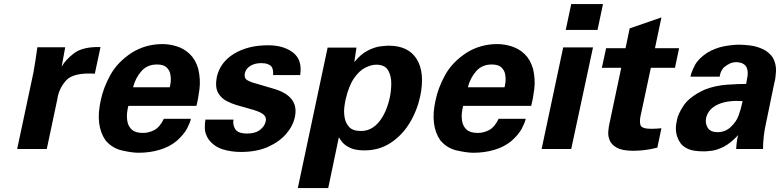

<svg xmlns="http://www.w3.org/2000/svg" viewBox="-20 -742 3884 956"><path d="M65.4 0 146.5 -380.9Q150.4 -402.3 156.7 -442.4Q163.1 -482.4 166 -506.8H304.7L287.1 -410.2Q306.6 -445.3 349.6 -477.5Q392.6 -509.8 480.5 -507.8L452.1 -375Q344.7 -381.8 308.6 -340.8Q272.5 -299.8 265.6 -249L212.9 0Z M958 -214.8H619.1Q615.2 -202.1 612.8 -180.2Q610.4 -158.2 614.7 -135.3Q619.1 -112.3 636.7 -96.2Q654.3 -80.1 692.4 -80.1Q720.7 -80.1 748 -94.2Q775.4 -108.4 795.9 -150.4H930.7Q926.8 -131.8 911.6 -102.5Q896.5 -73.2 859.4 -40Q824.2 -10.7 774.9 3.9Q725.6 18.6 669.9 18.6Q637.7 18.6 587.9 7.3Q538.1 -3.9 504.9 -43.9Q454.1 -118.2 481.4 -241.2Q494.1 -304.7 529.8 -369.1Q565.4 -433.6 637.7 -480.5Q706.1 -522.5 789.1 -522.5Q824.2 -522.5 860.4 -511.2Q896.5 -500 924.8 -473.1Q953.1 -446.3 966.8 -400.4Q979.5 -346.7 973.1 -297.4Q966.8 -248 958 -214.8ZM642.6 -307.6H825.2Q828.1 -317.4 830.1 -335.4Q832 -353.5 828.1 -373Q824.2 -392.6 809.1 -406.7Q793.9 -420.9 761.7 -420.9Q712.9 -420.9 683.6 -387.2Q654.3 -353.5 642.6 -307.6Z M1002.9 -146.5H1142.6Q1137.7 -121.1 1151.4 -99.1Q1165 -77.1 1210.9 -77.1Q1251 -77.1 1274.4 -95.2Q1297.9 -113.3 1302.7 -136.7Q1307.6 -154.3 1295.9 -168Q1284.2 -181.6 1244.1 -194.3L1158.2 -218.8Q1137.7 -224.6 1110.4 -237.8Q1083 -251 1066.4 -279.3Q1049.8 -307.6 1059.6 -359.4Q1077.1 -433.6 1146.5 -475.1Q1215.8 -516.6 1314.5 -516.6Q1392.6 -516.6 1439.5 -480Q1486.3 -443.4 1474.6 -368.2H1339.8Q1342.8 -408.2 1321.3 -418.9Q1311.5 -424.8 1300.3 -426.3Q1289.1 -427.7 1280.3 -427.7Q1250 -427.7 1227.5 -414.6Q1205.1 -401.4 1199.2 -377.9Q1194.3 -353.5 1210.4 -343.3Q1226.6 -333 1257.8 -325.2L1343.8 -299.8Q1470.7 -262.7 1448.2 -159.2Q1438.5 -114.3 1404.8 -75.2Q1371.1 -36.1 1314.5 -10.7Q1257.8 14.6 1179.7 14.6Q1130.9 14.6 1088.9 1.5Q1046.9 -11.7 1019.5 -46.9Q1001 -74.2 1000 -100.6Q999 -127 1002.9 -146.5Z M1611.3 -504.9H1754.9L1744.1 -432.6Q1776.4 -472.7 1811 -490.2Q1845.7 -507.8 1874.5 -511.2Q1903.3 -514.6 1915 -514.6Q2013.7 -514.6 2055.2 -447.3Q2096.7 -379.9 2072.3 -262.7Q2056.6 -190.4 2019.5 -129.4Q1982.4 -68.4 1925.3 -30.8Q1868.2 6.8 1794.9 6.8Q1750 6.8 1724.1 -5.4Q1698.2 -17.6 1685.5 -32.7Q1672.9 -47.9 1668 -57.6H1667L1614.3 194.3H1462.9ZM1777.3 -89.8Q1830.1 -89.8 1867.2 -135.3Q1904.3 -180.7 1920.9 -256.8Q1927.7 -288.1 1928.2 -325.7Q1928.7 -363.3 1912.6 -391.6Q1896.5 -419.9 1853.5 -419.9Q1829.1 -419.9 1799.3 -405.3Q1769.5 -390.6 1743.2 -353Q1716.8 -315.4 1701.2 -248Q1698.2 -236.3 1694.8 -210.9Q1691.4 -185.5 1695.8 -157.7Q1700.2 -129.9 1718.3 -109.9Q1736.3 -89.8 1777.3 -89.8Z M2625 -214.8H2286.1Q2282.2 -202.1 2279.8 -180.2Q2277.3 -158.2 2281.7 -135.3Q2286.1 -112.3 2303.7 -96.2Q2321.3 -80.1 2359.4 -80.1Q2387.7 -80.1 2415 -94.2Q2442.4 -108.4 2462.9 -150.4H2597.7Q2593.8 -131.8 2578.6 -102.5Q2563.5 -73.2 2526.4 -40Q2491.2 -10.7 2441.9 3.9Q2392.6 18.6 2336.9 18.6Q2304.7 18.6 2254.9 7.3Q2205.1 -3.9 2171.9 -43.9Q2121.1 -118.2 2148.4 -241.2Q2161.1 -304.7 2196.8 -369.1Q2232.4 -433.6 2304.7 -480.5Q2373 -522.5 2456.1 -522.5Q2491.2 -522.5 2527.3 -511.2Q2563.5 -500 2591.8 -473.1Q2620.1 -446.3 2633.8 -400.4Q2646.5 -346.7 2640.1 -297.4Q2633.8 -248 2625 -214.8ZM2309.6 -307.6H2492.2Q2495.1 -317.4 2497.1 -335.4Q2499 -353.5 2495.1 -373Q2491.2 -392.6 2476.1 -406.7Q2460.9 -420.9 2428.7 -420.9Q2379.9 -420.9 2350.6 -387.2Q2321.3 -353.5 2309.6 -307.6Z M2796.9 -592.8 2824.2 -721.7H2982.4L2955.1 -592.8ZM2676.8 0 2784.2 -505.9H2932.6L2824.2 0Z M3273.4 -103.5 3252.9 -6.8Q3214.8 2.9 3183.6 5.9Q3152.3 8.8 3134.8 8.8Q3079.1 8.8 3051.8 -6.3Q3024.4 -21.5 3015.6 -43.5Q3006.8 -65.4 3008.8 -87.9Q3010.7 -110.4 3014.6 -127L3073.2 -404.3H2976.6L2998 -502H3094.7L3115.2 -600.6L3273.4 -655.3L3241.2 -502H3361.3L3340.8 -404.3H3220.7L3171.9 -175.8Q3170.9 -173.8 3170.9 -171.9Q3163.1 -138.7 3168.9 -119.6Q3174.8 -100.6 3222.7 -100.6Q3239.3 -100.6 3250 -101.6Q3260.7 -102.5 3273.4 -103.5Z M3779.3 0H3645.5Q3648.4 -46.9 3655.3 -69.3Q3618.2 -29.3 3585 -12.2Q3551.8 4.9 3525.9 8.3Q3500 11.7 3486.3 11.7Q3431.6 11.7 3405.8 -0.5Q3379.9 -12.7 3369.1 -28.3Q3335 -76.2 3349.6 -138.7Q3353.5 -170.9 3383.8 -216.3Q3414.1 -261.7 3489.3 -295.9Q3542 -316.4 3600.1 -320.3Q3658.2 -324.2 3695.3 -324.2Q3700.2 -348.6 3702.1 -363.3Q3704.1 -377.9 3702.1 -390.6Q3699.2 -409.2 3688.5 -418.5Q3677.7 -427.7 3665 -430.2Q3652.3 -432.6 3645.5 -432.6Q3614.3 -432.6 3583 -405.3Q3572.3 -392.6 3568.4 -380.9Q3564.5 -369.1 3563.5 -360.4H3418Q3421.9 -381.8 3439 -415.5Q3456.1 -449.2 3500 -478.5Q3541 -502.9 3583.5 -511.2Q3626 -519.5 3662.1 -519.5Q3683.6 -519.5 3715.3 -515.6Q3747.1 -511.7 3777.8 -497.6Q3808.6 -483.4 3828.1 -455.1Q3845.7 -422.9 3843.8 -386.2Q3841.8 -349.6 3835.9 -331.1L3793.9 -127.9Q3779.3 -63.5 3779.3 0ZM3677.7 -238.3Q3605.5 -244.1 3556.6 -222.7Q3507.8 -201.2 3496.1 -156.2Q3490.2 -128.9 3503.4 -106.4Q3516.6 -84 3553.7 -84Q3593.8 -84 3622.1 -113.3Q3646.5 -136.7 3657.7 -167Q3668.9 -197.3 3677.7 -238.3Z"/></svg>

Font: FreeUniversal
Style: BoldItalic
Weight: 700
Italic angle: -11°
Version: Version 1.001 March 22, 2017